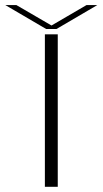

<svg xmlns="http://www.w3.org/2000/svg" viewBox="-74 -718 394 738"><path d="M98.5 0H148V-586H98.5ZM103.5 -606.5H143L300 -698.5H258.5L124 -620L-11 -698.5H-53.5Z"/></svg>

Font: Anybody ExtraExpanded ExtraLight
Style: Regular
Weight: 250
Width: 8
Version: Version 1.113;gftools[0.9.25]